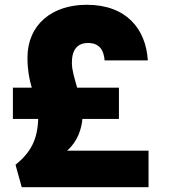

<svg xmlns="http://www.w3.org/2000/svg" viewBox="-20 -779 711 804"><path d="M95 -537C95 -490 102 -448 113 -412H34V-281H140C137 -193 108 -140 45 -89L71 5H602V-148H261C306 -187 322 -242 325 -281H478V-412H303C292 -451 281 -485 281 -516C281 -571 304 -599 349 -599C396 -599 415 -569 418 -526H599C591 -658 509 -759 343 -759C199 -759 95 -677 95 -537Z"/></svg>

Font: SVN-Poppins ExtraBold
Style: Regular
Weight: 800
Designer: Ninad Kale (Devanagari), Jonny Pinhorn (Latin)
Foundry: Indian Type Foundry
Version: Version 3.002 2017; ttfautohint (v1.8.3)